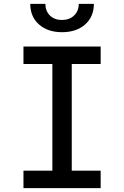

<svg xmlns="http://www.w3.org/2000/svg" viewBox="-20 -970 640 990"><path d="M101 0V-90H250V-640H101V-730H499V-640H350V-90H499V0ZM300 -804Q226 -804 181 -844Q136 -884 136 -950H214Q214 -913 237.5 -890Q261 -867 299 -867Q338 -867 362 -890Q386 -913 386 -950H464Q464 -884 419 -844Q374 -804 300 -804Z"/></svg>

Font: Tiny Medium
Style: Regular
Weight: 500
Monospace: yes
Designer: Philipp Nurullin, Konstantin Bulenkov
Foundry: JetBrains
Version: Version 2.251; ttfautohint (v1.8.4.7-5d5b)